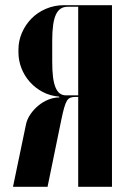

<svg xmlns="http://www.w3.org/2000/svg" viewBox="-20 -719 496 739"><path d="M411 -699H226Q189 -699 156.5 -685Q124 -671 101 -647.5Q78 -624 64.5 -593Q51 -562 51 -528V-518Q51 -486 62.5 -456.5Q74 -427 95 -403.5Q116 -380 144.5 -365Q173 -350 208 -347V-344Q187 -344 166 -335.5Q145 -327 127.5 -312.5Q110 -298 97 -279Q84 -260 80 -240L30 0H163L216 -258Q222 -287 227 -304.5Q232 -322 237.5 -331Q243 -340 251 -343Q259 -346 272 -346H281V0H411ZM181 -481V-564Q181 -632 195 -662.5Q209 -693 240 -693H281V-352H234Q220 -352 210 -359.5Q200 -367 193.5 -383Q187 -399 184 -423Q181 -447 181 -481Z"/></svg>

Font: Moniqa Black
Style: Regular
Weight: 900
Designer: Rajesh Rajput
Foundry: Rajesh Rajput
Version: Version 1.000